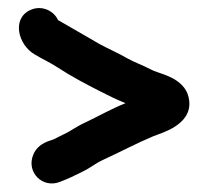

<svg xmlns="http://www.w3.org/2000/svg" viewBox="-20 -503 506 468"><path d="M64.4 -370.4C85.1 -358 102.2 -350.6 121.3 -338.1C153.8 -316.9 189 -298.1 223.8 -280.6C240.9 -272.1 260.7 -261.5 285.9 -251.5C250.3 -237.1 225.2 -222.4 192.3 -206.6C159.2 -191.2 155.5 -184.8 135.2 -175.6L110.3 -163.1C104.6 -160.2 73.1 -156 60.8 -125.3C43.8 -82.8 84.2 -43 126 -59.7C146.8 -67.5 161.3 -74.8 178.8 -83.4C208.1 -97.9 206.4 -102 235.4 -115.3C278.7 -135.3 313 -153.9 353.8 -171C371.6 -178.5 447.3 -197.3 441.3 -256.9C440.1 -268 436.4 -279.4 429.4 -288.6C405.8 -319.2 367.5 -323 347 -334C326.9 -344.7 306.3 -351.7 292.4 -359.7C267.5 -374 245.6 -383.3 222.2 -395.8L198.2 -409.8C171.8 -425.3 145.7 -440.2 121.4 -454.1C112.1 -475.4 83 -491.7 54.1 -478.7C7.6 -457.6 24.6 -393.2 64.4 -370.4Z"/></svg>

Font: NumbBunny
Style: Bk
Weight: 400
Designer: Robert Jablonski
Foundry: Cannot Into Space Fonts
Version: Version 1.0